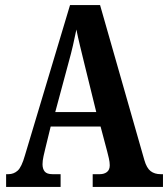

<svg xmlns="http://www.w3.org/2000/svg" viewBox="-20 -734 660 754"><path d="M4 0V-50H13Q34 -50 49.5 -64Q65 -78 78 -124L255 -714H373L547 -105Q556 -74 571.5 -62Q587 -50 611 -50H620V0H344V-50H372Q389 -50 400 -58.5Q411 -67 411 -85Q411 -97 407.5 -112.5Q404 -128 401 -139L375 -237H179L158 -151Q155 -139 151 -121Q147 -103 147 -89Q147 -71 155.5 -60.5Q164 -50 186 -50H218V0ZM197 -294H358L311 -485Q302 -522 294 -555Q286 -588 280 -618Q274 -588 266.5 -555.5Q259 -523 250 -491Z"/></svg>

Font: Noto Serif ExtraCondensed
Style: Bold
Weight: 700
Width: 2
Designer: Monotype Design Team
Foundry: Monotype Imaging Inc.
Version: Version 2.014; ttfautohint (v1.8.4.7-5d5b)